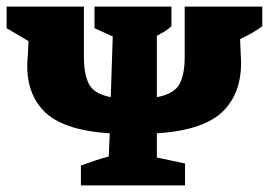

<svg xmlns="http://www.w3.org/2000/svg" viewBox="-30 -559 811 579"><path d="M214 0V-60Q234 -67 256 -74.5Q278 -82 298 -87L301 -157Q156 -166 99.5 -227Q43 -288 54 -393L56 -435L-10 -474V-539H223V-386Q223 -336 238 -306Q253 -276 304 -266L310 -449L255 -474V-539H487V-480Q476 -470 467 -464.5Q458 -459 443 -451V-266Q496 -276 511.5 -306Q527 -336 527 -387V-539H761V-480Q745 -468 729 -459Q713 -450 694 -441L696 -394Q704 -288 646 -227Q588 -166 443 -157V-84L528 -66V0Z"/></svg>

Font: Piazzolla SC ExtraBold
Style: Regular
Weight: 800
Designer: Juan Pablo del Peral
Foundry: Huerta Tipografica
Version: Version 1.330